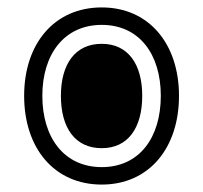

<svg xmlns="http://www.w3.org/2000/svg" viewBox="-20 -547 547 517"><path d="M254 -50C381 -50 462 -148 462 -289C462 -429 381 -527 254 -527C126 -527 45 -429 45 -289C45 -148 126 -50 254 -50ZM254 -97C153 -97 94 -176 94 -289C94 -401 153 -480 254 -480C355 -480 413 -401 413 -289C413 -176 355 -97 254 -97ZM254 -148C325 -148 363 -203 363 -289C363 -374 325 -429 254 -429C182 -429 144 -374 144 -289C144 -203 182 -148 254 -148Z"/></svg>

Font: Noto Sans Thai Looped SemiCondensed
Style: Bold
Weight: 700
Width: 4
Designer: Sasikarn Vongin, Ben Mitchell
Foundry: The Fontpad Ltd
Version: Version 1.001